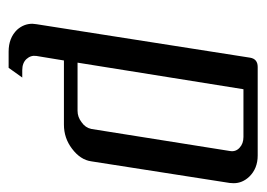

<svg xmlns="http://www.w3.org/2000/svg" viewBox="-104 -374 603 434"><g transform="rotate(90 197.0 -156.5)"><path d="M33.2 71.3Q33.2 68.8 34.2 62L109.9 -420.9Q112.8 -438 130.9 -438H331.1Q360.4 -438 378.9 -418.9Q393.6 -403.3 393.6 -383.8Q393.6 -377.9 393.1 -375L344.2 -62Q340.8 -37.1 315.4 -18.1Q291.5 0 261.2 0H116.2L106 62Q104 74.7 112.8 84.5Q121.6 94.2 138.2 94.2H154.8L132.8 125H96.2Q65.4 125 46.9 106Q33.2 90.8 33.2 71.3ZM121.1 -30.8H230Q244.1 -30.8 255.9 -40Q268.1 -48.3 271 -62L320.8 -375Q323.2 -388.2 313.5 -397Q304.2 -405.8 289.1 -405.8H181.2Z"/></g></svg>

Font: Hhenum
Style: Italic
Weight: 400
Designer: T. Christopher White
Version: Version 1.0